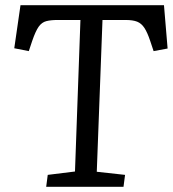

<svg xmlns="http://www.w3.org/2000/svg" viewBox="-20 -720 666 740"><path d="M164 -46 269 -59 290 -643H202Q176 -643 158.5 -638.5Q141 -634 129 -617Q117 -600 104 -562L91 -523L35 -534L59 -700H612L626 -533L572 -523L559 -562Q548 -595 536.5 -612.5Q525 -630 508.5 -636.5Q492 -643 464 -643H375L353 -58L462 -46L456 0H158Z"/></svg>

Font: Literata
Style: Italic
Weight: 400
Italic angle: -2°
Designer: Latin by Veronika Burian and Jose Scaglione. Greek by Irene Vlachou. Cyrillic by Vera Evstafieva
Foundry: TypeTogether
Version: Version 3.103;gftools[0.9.29]